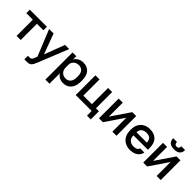

<svg xmlns="http://www.w3.org/2000/svg" viewBox="245 -2084 3649 3649"><g transform="rotate(45 2069.5 -259.5)"><path d="M195 -436H20V-530H480V-436H305V0H195Z M614 211V115H664Q686 115 700 105Q714 95 725 71.5Q736 48 754 0L539 -530H659L811 -120L967 -530H1079L836 74Q813 130 795 158Q777 186 752 198.5Q727 211 684 211Z M1169 -530H1271V-441Q1295 -487 1343 -514Q1391 -541 1450 -541Q1556 -541 1615 -475Q1674 -409 1674 -280V-260Q1674 -171 1646.5 -110.5Q1619 -50 1568.5 -19.5Q1518 11 1450 11Q1392 11 1345.5 -14.5Q1299 -40 1279 -84V200H1169ZM1562 -260V-280Q1562 -362 1525.5 -403.5Q1489 -445 1424 -445Q1385 -445 1352 -429Q1319 -413 1299 -381Q1279 -349 1279 -305V-235Q1279 -187 1299 -153Q1319 -119 1352 -102Q1385 -85 1424 -85Q1488 -85 1525 -129Q1562 -173 1562 -260Z M2212 0H1784V-530H1894V-94H2124V-530H2234V-94H2314V125H2212Z M2409 -530H2519V-155L2774 -530H2879V0H2769V-375L2514 0H2409Z M2989 -260V-280Q2989 -365 3022.5 -423.5Q3056 -482 3113 -511.5Q3170 -541 3239 -541Q3360 -541 3424.5 -476Q3489 -411 3489 -290V-234H3101Q3103 -157 3144.5 -121Q3186 -85 3249 -85Q3303 -85 3330.5 -101.5Q3358 -118 3369 -150H3479Q3469 -98 3437 -62Q3405 -26 3357 -7.5Q3309 11 3249 11Q3177 11 3118 -19Q3059 -49 3024 -110Q2989 -171 2989 -260ZM3101 -316H3379Q3377 -387 3341.5 -416Q3306 -445 3244 -445Q3183 -445 3143 -413.5Q3103 -382 3101 -316Z M3599 -530H3709V-155L3964 -530H4069V0H3959V-375L3704 0H3599ZM3674 -730H3776Q3776 -694 3790 -678Q3804 -662 3834 -662Q3864 -662 3878 -678Q3892 -694 3892 -730H3994Q3994 -662 3954 -626Q3914 -590 3834 -590Q3674 -590 3674 -730Z"/></g></svg>

Font: .
Style: 
Weight: 500
Designer: A.Korolkova, Vitaly Kuzmin
Foundry: ParaType Ltd
Version: Version 1.000; Glyphs 3.2, build 3192.0